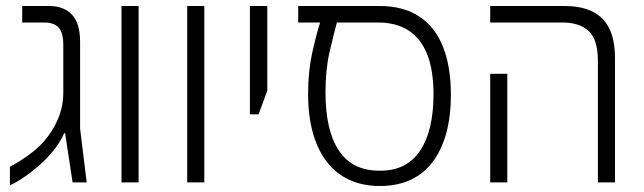

<svg xmlns="http://www.w3.org/2000/svg" viewBox="-20 -608 2146 640"><path d="M13 10V-52Q48 -71 76.5 -92Q105 -113 126 -136Q157 -172 174 -213Q191 -254 191 -300V-458Q191 -499 175.5 -516Q160 -533 127 -533H54V-588H143Q193 -588 220 -559Q247 -530 247 -468V-179L269 0H222L197 -164H194Q180 -133 158 -106Q136 -79 111 -57Q86 -35 61 -18Q36 -1 13 10Z M385 0V-588H442V0Z M604 0V-588H661V0Z M813 -227V-588H871V-306L842 -227Z M1246 12Q1189 12 1144.5 -8.5Q1100 -29 1069.5 -68.5Q1039 -108 1023 -165Q1007 -222 1007 -295Q1007 -370 1020.5 -431Q1034 -492 1047 -533H974V-588H1245Q1326 -588 1379 -552Q1432 -516 1457.5 -450Q1483 -384 1483 -292Q1483 -222 1468 -166Q1453 -110 1423.5 -70Q1394 -30 1349.5 -9Q1305 12 1246 12ZM1242 -39Q1290 -38 1324.5 -55.5Q1359 -73 1381.5 -107.5Q1404 -142 1414.5 -189Q1425 -236 1425 -293Q1425 -375 1403.5 -428Q1382 -481 1341 -507Q1300 -533 1240 -533H1103Q1092 -493 1078.5 -434.5Q1065 -376 1065 -300Q1065 -174 1109 -107Q1153 -40 1242 -39Z M1973 0V-404Q1973 -476 1942.5 -504.5Q1912 -533 1854 -533H1614V-588H1862Q1946 -588 1988 -546Q2030 -504 2030 -414V0ZM1614 0V-362H1671V0Z"/></svg>

Font: Noto Sans Hebrew SemiCondensed Light
Style: Regular
Weight: 300
Width: 4
Designer: Monotype Design Team
Foundry: Monotype Imaging Inc.
Version: Version 2.003